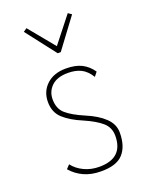

<svg xmlns="http://www.w3.org/2000/svg" viewBox="-133 -751 640 830"><g transform="rotate(-20 187.5 -336.0)"><path d="M185 10Q142 10 108 -5.5Q74 -21 50 -49L66 -66Q85 -41 116.5 -26Q148 -11 186 -11Q296 -11 296 -114Q296 -152 268.5 -176Q241 -200 188 -223Q135 -245 103.5 -273.5Q72 -302 72 -350Q72 -398 105 -429Q138 -460 194 -460Q238 -460 266.5 -445.5Q295 -431 315 -402L300 -383Q281 -414 256 -426.5Q231 -439 196 -439Q146 -439 120.5 -414.5Q95 -390 95 -354Q95 -311 121.5 -287.5Q148 -264 204 -240Q257 -218 288 -188.5Q319 -159 319 -120Q319 -57 288 -23Q257 11 185 10ZM94 -682 191 -564 284 -682 300 -671 198 -534H184L78 -671Z"/></g></svg>

Font: Inconsolata Condensed ExtraLight
Style: Regular
Weight: 200
Width: 3
Monospace: yes
Designer: Raph Levien, Cyreal, Brenton Simpson
Foundry: Raph Levien, Cyreal, Google
Version: Version 3.100; ttfautohint (v1.8.4.7-5d5b)